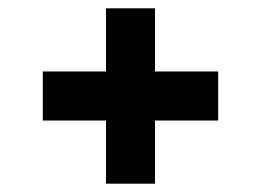

<svg xmlns="http://www.w3.org/2000/svg" viewBox="-20 -543 629 462"><path d="M83 -371H235V-523H353V-371H505V-253H353V-101H235V-253H83Z"/></svg>

Font: Lopes Sans
Style: Bold
Weight: 700
Designer: Gabriel Lam, Diego Maldonado
Foundry: TypeRant, Foresti Design
Version: Version 4.000